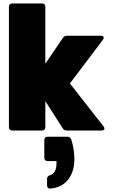

<svg xmlns="http://www.w3.org/2000/svg" viewBox="-20 -760 664 1118"><path d="M372 36H258C245 36 238 43 238 56V158C238 171 245 178 258 178H309V190C309 231 295 253 272 260C260 264 254 270 254 282V319C254 332 261 339 275 338C369 329 413 256 413 168C413 132 408 93 395 52C391 41 383 36 372 36ZM52 0H224C237 0 244 -7 244 -20V-171L345 -13C351 -3 359 0 369 0H571C588 0 593 -11 583 -24L387 -274L579 -528C589 -542 583 -552 567 -552H370C360 -552 352 -548 346 -539L244 -389V-720C244 -733 237 -740 224 -740H52C39 -740 32 -733 32 -720V-20C32 -7 39 0 52 0Z"/></svg>

Font: Malmofest Black-Rounded
Style: Regular
Weight: 800
Designer: Jonny Pinhorn (Poppins), Kolossal
Version: Version 1.004;Glyphs 3.1.2 (3151)